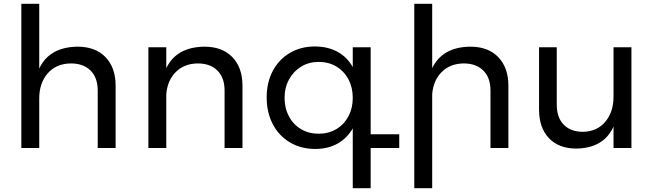

<svg xmlns="http://www.w3.org/2000/svg" viewBox="-20 -777 3427 1008"><path d="M587 -327V0H493V-302Q493 -369 455.5 -406.5Q418 -444 352 -444Q275 -443 230.5 -392Q186 -341 186 -260V0H92V-757H186V-417Q239 -530 387 -532Q481 -532 534 -477Q587 -422 587 -327Z M1253 -327V0H1159V-302Q1159 -369 1121.5 -406.5Q1084 -444 1018 -444Q947 -443 903 -399Q859 -355 853 -283V0H759V-529H853V-419Q906 -530 1053 -532Q1147 -532 1200 -477Q1253 -422 1253 -327Z M2076 0H1926V211H1832V-103Q1802 -51 1752 -23Q1702 5 1635 5Q1560 5 1502 -29.5Q1444 -64 1412 -125.5Q1380 -187 1380 -266Q1380 -344 1412 -404.5Q1444 -465 1501.5 -499Q1559 -533 1633 -533Q1701 -533 1752 -505Q1803 -477 1832 -425V-529H1926V-72H2076ZM1832 -263Q1832 -318 1809 -361Q1786 -404 1745.5 -428Q1705 -452 1653 -452Q1602 -452 1561.5 -427.5Q1521 -403 1497.5 -360Q1474 -317 1474 -263Q1474 -209 1497 -166Q1520 -123 1560.5 -99Q1601 -75 1653 -75Q1705 -75 1745.5 -99Q1786 -123 1809 -166Q1832 -209 1832 -263Z M2649 -327V0H2555V-302Q2555 -369 2517.5 -406.5Q2480 -444 2414 -444Q2343 -443 2299 -399Q2255 -355 2249 -283V211H2155V-757H2249V-419Q2302 -530 2449 -532Q2543 -532 2596 -477Q2649 -422 2649 -327Z M3295 -529V0H3201V-112Q3149 1 3006 3Q2914 3 2862 -51.5Q2810 -106 2810 -202V-529H2903V-227Q2903 -160 2939.5 -122.5Q2976 -85 3040 -85Q3114 -86 3157.5 -137.5Q3201 -189 3201 -269V-529Z"/></svg>

Font: Montserrat arm2
Style: Regular
Weight: 400
Designer: Julieta Ulanovsky
Foundry: Julieta Ulanovsky
Version: Version 6.000